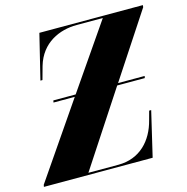

<svg xmlns="http://www.w3.org/2000/svg" viewBox="-120 -814 890 914"><g transform="rotate(-15 324.5 -357.0)"><path d="M-15 0H521L573 -221H563L551 -177C527 -82 461 -10 355 -10H207L447 -376H583L585 -386H454L663 -704L664 -714H154L100 -493H110L128 -558C159 -665 251 -704 335 -704H464L245 -386H135L133 -376H238L-13 -10Z"/></g></svg>

Font: Noto Serif Display Condensed Black
Style: Italic
Weight: 900
Width: 3
Italic angle: -12°
Designer: Monotype Design Team
Foundry: Monotype Imaging Inc.
Version: Version 2.009